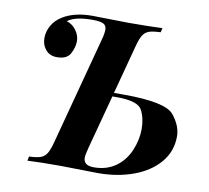

<svg xmlns="http://www.w3.org/2000/svg" viewBox="-79 -796 961 883"><g transform="rotate(10 402.0 -354.0)"><path d="M361.3 -59.6Q361.3 -22.9 409.2 -22.9Q468.8 -22.9 511 -52.7Q553.2 -82.5 574.7 -133.1Q596.2 -183.6 596.2 -233.9Q596.2 -284.2 576.9 -321.5Q557.6 -358.9 459 -358.9H437.5L370.1 -106Q361.3 -71.8 361.3 -59.6ZM488.8 -376Q683.1 -376 722.7 -327.1Q762.2 -278.3 762.2 -229Q762.2 -158.7 717.8 -106.7Q673.3 -54.7 598.4 -27.3Q523.4 0 434.1 0L258.8 -2.9Q158.2 -2.9 104 0L107.9 -20Q144 -21.5 161.9 -27.8Q179.7 -34.2 190.4 -51.3Q201.2 -68.4 210.9 -106L342.8 -602.1Q352.5 -635.7 352.5 -655.3Q352.5 -674.8 337.4 -682.4Q322.3 -689.9 286.1 -689.9Q205.6 -689.9 170.9 -663.1Q197.8 -655.3 215.3 -631.3Q232.9 -607.4 232.9 -580.1Q232.9 -552.7 217.3 -522.5Q201.7 -492.2 154.8 -492.2Q121.1 -492.2 102.1 -514.6Q83 -537.1 83 -568.8Q83 -600.6 99.4 -628.9Q115.7 -657.2 147 -675.8Q200.2 -708 283.2 -708L448.2 -705.1Q545.4 -705.1 609.9 -708L605 -688Q568.4 -686.5 550.5 -680.2Q532.7 -673.8 522.2 -656.7Q511.7 -639.6 502 -602.1L441.9 -376Z"/></g></svg>

Font: PlayfairDisplay-BoldItalic
Style: Bold Italic
Weight: 700
Italic angle: -14.9847°
Designer: Claus Eggers Sørensen
Foundry: Claus Eggers Sørensen
Version: Version 1.002;PS 001.002;hotconv 1.0.70;makeotf.lib2.5.58329